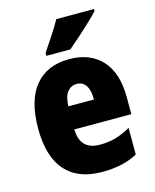

<svg xmlns="http://www.w3.org/2000/svg" viewBox="-116 -845 755 934"><g transform="rotate(-15 261.5 -378.0)"><path d="M267 -562Q372 -562 431.5 -497.5Q491 -433 491 -310V-225H204Q206 -121 306 -121Q349 -121 384.5 -131Q420 -141 461 -164V-30Q390 10 283 10Q161 10 98 -61.5Q35 -133 35 -274Q35 -416 95.5 -489Q156 -562 267 -562ZM272 -436Q244 -436 225.5 -414Q207 -392 205 -341H334Q334 -389 317.5 -412.5Q301 -436 272 -436ZM448 -756Q432 -738 403.5 -711Q375 -684 343.5 -656Q312 -628 286 -606H165V-620Q189 -656 214.5 -694.5Q240 -733 258 -766H448Z"/></g></svg>

Font: Noto Sans Telugu Condensed Black
Style: Regular
Weight: 900
Width: 3
Designer: Jelle Bosma - Monotype Design Team
Foundry: Monotype Imaging Inc.
Version: Version 2.005; ttfautohint (v1.8.4.7-5d5b)